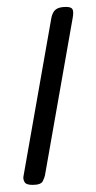

<svg xmlns="http://www.w3.org/2000/svg" viewBox="-20 -520 270 540"><path d="M71.5 0Q53 0 48.8 -8.5Q44.5 -17 46 -24L124 -467Q126 -479 130.8 -486.5Q135.5 -494 144 -497.2Q152.5 -500.5 166 -500.5Q180.5 -500.5 184 -493.8Q187.5 -487 184.5 -470L106.5 -27Q105.5 -21.5 100.5 -10.8Q95.5 0 71.5 0Z"/></svg>

Font: Edu VIC WA NT Hand
Style: Regular
Weight: 400
Designer: Tina and Corey Anderson, Eben Sorkin, Mirko Velimirovic
Foundry: Google for Education
Version: Version 1.000